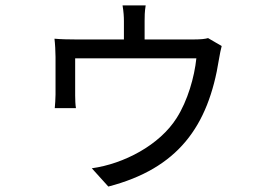

<svg xmlns="http://www.w3.org/2000/svg" viewBox="-20 -614 996 705"><path d="M180 -471.9C182.2 -454.9 183.9 -422.9 183.9 -404.8V-267C183.9 -251.1 182.2 -230.1 181.1 -217H258.9C256.7 -228 256 -250 256 -263.1V-399.9H701C693.9 -331 669 -244 628.9 -181.1C566.1 -81 433.9 -12.1 317.1 3.9L377.8 71C631.7 5 745 -148.1 784.1 -397C786.2 -411.9 791.2 -433.9 794 -445L744 -474.1C734 -471.2 719.1 -469.1 690 -469.1H511V-536.9C511 -551.8 511 -571 514.9 -594.1H430C433.9 -571 435 -551.8 435 -536.9V-469.1H259.9C233 -469.1 202.1 -469.8 180 -471.9Z"/></svg>

Font: Karasuma Gothic
Style: Regular
Weight: 400
Designer: Rasmus Andersson, Ryoko Nishizuka
Foundry: Genbu
Version: Version 1.00